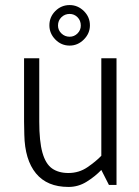

<svg xmlns="http://www.w3.org/2000/svg" viewBox="-20 -730 550 758"><path d="M250 8Q166 8 122 -45.5Q78 -99 76 -198L75 -250V-500H135V-250Q135 -172 147.5 -127.5Q160 -83 185.5 -65Q211 -47 250 -47Q292 -47 325.5 -70Q359 -93 380 -115V-500H440V0H410L380 -59Q355 -33 322 -12.5Q289 8 251 8H250ZM175 -630Q175 -663 198.5 -686.5Q222 -710 255 -710Q287 -710 311 -686.5Q335 -663 335 -630Q335 -598 311 -574Q287 -550 255 -550Q222 -550 198.5 -574Q175 -598 175 -630ZM209 -629Q209 -611 222.5 -598Q236 -585 255 -585Q273 -585 286 -598Q299 -611 299 -629Q299 -649 286 -662Q273 -675 255 -675Q236 -675 222.5 -662Q209 -649 209 -629Z"/></svg>

Font: Epunda Sans Light
Style: Regular
Weight: 300
Designer: Simon Atzbach
Foundry: typofactur
Version: Version 2.204; ttfautohint (v1.8.4.7-5d5b)